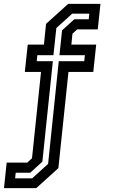

<svg xmlns="http://www.w3.org/2000/svg" viewBox="-28 -770 592 990"><path d="M-7.5 200 6.5 68.5H112.5L137 46L183.5 -399H100L115 -540H198.5L209.5 -647L323.5 -750H490L476 -618.5H370L345.5 -596L340 -540H468L453 -399H325L273 97L159 200ZM50 149.5H138L220 75L275 -454.5H406.5L409.5 -485.5H278.5L292 -613.5L355 -670.5H429.5L432.5 -699.5H344.5L262.5 -625.5L247.5 -485.5H164.5L161.5 -454.5H244.5L190.5 63.5L128 120.5H53Z"/></svg>

Font: Tourney Thin SemiBold
Style: Regular
Weight: 600
Version: Version 1.015